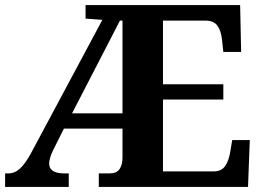

<svg xmlns="http://www.w3.org/2000/svg" viewBox="-20 -734 1033 754"><path d="M0 0V-53H12Q38 -53 58.5 -72Q79 -91 101 -131L382 -656L316 -661V-714H923L927 -530H857L852 -577Q848 -614 833.5 -633.5Q819 -653 788 -653H620V-403H857V-343H620V-61H820Q850 -61 864.5 -82.5Q879 -104 884 -137L892 -184H961L954 0H368V-53H410Q438 -53 449.5 -70Q461 -87 461 -113V-229H231L189 -145Q181 -129 177 -115Q173 -101 173 -92Q173 -53 233 -53H250V0ZM263 -289H461V-653H451Z"/></svg>

Font: Noto Serif Test
Style: Regular
Weight: 400
Version: Version 1.000